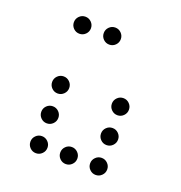

<svg xmlns="http://www.w3.org/2000/svg" viewBox="-116 -754 779 826"><g transform="rotate(20 273.5 -341.5)"><path d="M175.8 -615.2Q175.8 -599.1 164.3 -587.6Q152.8 -576.2 136.7 -576.2Q120.6 -576.2 109.1 -587.6Q97.7 -599.1 97.7 -615.2Q97.7 -631.3 109.1 -642.8Q120.6 -654.3 136.7 -654.3Q152.8 -654.3 164.3 -642.8Q175.8 -631.3 175.8 -615.2ZM312.5 -615.2Q312.5 -599.1 301 -587.6Q289.6 -576.2 273.4 -576.2Q257.3 -576.2 245.8 -587.6Q234.4 -599.1 234.4 -615.2Q234.4 -631.3 245.8 -642.8Q257.3 -654.3 273.4 -654.3Q289.6 -654.3 301 -642.8Q312.5 -631.3 312.5 -615.2ZM175.8 -341.8Q175.8 -325.7 164.3 -314.2Q152.8 -302.7 136.7 -302.7Q120.6 -302.7 109.1 -314.2Q97.7 -325.7 97.7 -341.8Q97.7 -357.9 109.1 -369.4Q120.6 -380.9 136.7 -380.9Q152.8 -380.9 164.3 -369.4Q175.8 -357.9 175.8 -341.8ZM449.2 -341.8Q449.2 -325.7 437.7 -314.2Q426.3 -302.7 410.2 -302.7Q394 -302.7 382.6 -314.2Q371.1 -325.7 371.1 -341.8Q371.1 -357.9 382.6 -369.4Q394 -380.9 410.2 -380.9Q426.3 -380.9 437.7 -369.4Q449.2 -357.9 449.2 -341.8ZM175.8 -205.1Q175.8 -189 164.3 -177.5Q152.8 -166 136.7 -166Q120.6 -166 109.1 -177.5Q97.7 -189 97.7 -205.1Q97.7 -221.2 109.1 -232.7Q120.6 -244.1 136.7 -244.1Q152.8 -244.1 164.3 -232.7Q175.8 -221.2 175.8 -205.1ZM449.2 -205.1Q449.2 -189 437.7 -177.5Q426.3 -166 410.2 -166Q394 -166 382.6 -177.5Q371.1 -189 371.1 -205.1Q371.1 -221.2 382.6 -232.7Q394 -244.1 410.2 -244.1Q426.3 -244.1 437.7 -232.7Q449.2 -221.2 449.2 -205.1ZM175.8 -68.4Q175.8 -52.2 164.3 -40.8Q152.8 -29.3 136.7 -29.3Q120.6 -29.3 109.1 -40.8Q97.7 -52.2 97.7 -68.4Q97.7 -84.5 109.1 -95.9Q120.6 -107.4 136.7 -107.4Q152.8 -107.4 164.3 -95.9Q175.8 -84.5 175.8 -68.4ZM312.5 -68.4Q312.5 -52.2 301 -40.8Q289.6 -29.3 273.4 -29.3Q257.3 -29.3 245.8 -40.8Q234.4 -52.2 234.4 -68.4Q234.4 -84.5 245.8 -95.9Q257.3 -107.4 273.4 -107.4Q289.6 -107.4 301 -95.9Q312.5 -84.5 312.5 -68.4ZM449.2 -68.4Q449.2 -52.2 437.7 -40.8Q426.3 -29.3 410.2 -29.3Q394 -29.3 382.6 -40.8Q371.1 -52.2 371.1 -68.4Q371.1 -84.5 382.6 -95.9Q394 -107.4 410.2 -107.4Q426.3 -107.4 437.7 -95.9Q449.2 -84.5 449.2 -68.4Z"/></g></svg>

Font: DatDot Light
Style: Regular
Weight: 300
Designer: GGBot
Version: 1.00